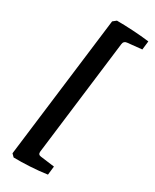

<svg xmlns="http://www.w3.org/2000/svg" viewBox="-225 -760 808 1002"><g transform="rotate(30 178.5 -259.0)"><path d="M51 185 35 169 141 -687 161 -703Q205 -703 257 -700Q309 -697 357 -691L351 -639L264 -630Q244 -628 242 -608L156 89Q154 108 172 110L257 121L251 173Q202 180 148.5 183Q95 186 51 185Z"/></g></svg>

Font: Yrsa
Style: Bold Italic
Weight: 700
Italic angle: -7.10001°
Version: Version 2.004